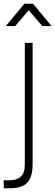

<svg xmlns="http://www.w3.org/2000/svg" viewBox="-30 -770 297 1030"><path d="M-10 240V197H24Q59 197 81 177.8Q103 158.5 103 115V-540H145V110Q145 156.5 132.5 185Q120 213.5 93.5 226.8Q67 240 23 240ZM1 -630 101 -750H147L247 -630H197L124 -715L51 -630Z"/></svg>

Font: Hauora
Style: Regular
Weight: 400
Designer: Wayne Shih
Foundry: WCYS
Version: Version 1.001